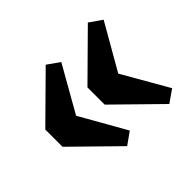

<svg xmlns="http://www.w3.org/2000/svg" viewBox="-102 -585 670 670"><g transform="rotate(-45 232.5 -250.0)"><path d="M394 -49 233 -207V-292L394 -451L440 -419L343 -250L440 -81ZM186 -49 25 -207V-292L186 -451L231 -419L135 -250L231 -81Z"/></g></svg>

Font: Changa Medium
Style: Regular
Weight: 500
Designer: Eduardo Rodriguez Tunni
Foundry: Eduardo Rodriguez Tunni
Version: Version 3.003